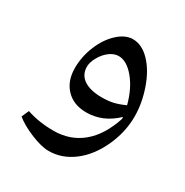

<svg xmlns="http://www.w3.org/2000/svg" viewBox="-150 -512 852 884"><g transform="rotate(30 275.5 -70.0)"><path d="M227.1 250Q188 250 130.9 226.3Q73.7 202.6 40 174.8L57.1 136.2Q121.6 158.2 200.2 158.2Q287.6 158.2 350.6 106.2Q413.6 54.2 446.8 -47.9L445.8 -52.7V-57.1Q376.5 9.8 288.1 9.8Q220.7 9.8 180.9 -31.5Q141.1 -72.8 141.1 -142.1Q141.1 -202.1 164.8 -260Q188.5 -317.9 227.8 -354Q267.1 -390.1 307.1 -390.1Q355.5 -390.1 397.9 -345.9Q440.4 -301.8 465.8 -228.3Q491.2 -154.8 491.2 -85Q491.2 -1 453.9 79.3Q416.5 159.7 356.7 204.8Q296.9 250 227.1 250ZM315.9 -85.9Q349.6 -85.9 375.5 -91.8Q401.4 -97.7 435.1 -112.8Q414.6 -190.9 373.3 -240.5Q332 -290 289.1 -290Q265.1 -290 241.5 -272.5Q217.8 -254.9 201.9 -226.3Q186 -197.8 186 -174.8Q186 -131.8 220 -108.9Q253.9 -85.9 315.9 -85.9Z"/></g></svg>

Font: Droid Persian Naskh
Style: Regular
Weight: 400
Designer: Pascal Zoghbi
Foundry: Ascender Corporation
Version: Version 1.00